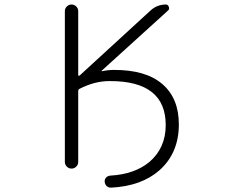

<svg xmlns="http://www.w3.org/2000/svg" viewBox="-20 -774 1040 857"><path d="M490.2 -461.9Q631.8 -461.9 705.1 -398.4Q778.3 -335 778.3 -218.8Q778.3 -90.8 691.4 -13.7Q611.3 56.6 476.6 63.5Q475.6 63.5 474.6 63.5Q463.9 63.5 456.1 56.6Q448.2 48.8 447.3 37.1Q446.3 26.4 453.6 18.6Q460.9 10.7 472.7 9.8Q580.1 3.9 646.5 -50.8Q719.7 -113.3 719.7 -215.8Q719.7 -412.1 471.7 -412.1Q469.7 -412.1 468.8 -412.1Q402.3 -412.1 335.9 -377.9Q329.1 -375 329.1 -367.2V-50.8Q329.1 -39.1 320.3 -30.3Q311.5 -21.5 299.3 -21.5Q287.1 -21.5 278.3 -30.3Q269.5 -39.1 269.5 -50.8V-724.6Q269.5 -736.3 278.3 -745.1Q287.1 -753.9 299.3 -753.9Q311.5 -753.9 320.3 -745.1Q329.1 -736.3 329.1 -724.6V-439.5Q329.1 -436.5 331.1 -436Q333 -435.5 335 -436.5L652.3 -727.5Q681.6 -753.9 720.7 -753.9Q729.5 -753.9 733.4 -743.7Q737.3 -733.4 730.5 -727.5L434.6 -459Q432.6 -458 433.6 -457Q434.6 -456.1 435.5 -456.1Q460.9 -461.9 490.2 -461.9Z"/></svg>

Font: Rounded Mgen+ 2m light
Style: Regular
Weight: 200
Designer: [Source Han Sans]
Ryoko NISHIZUKA  (kana & ideographs); Paul D. Hunt (Latin, Greek & Cyrillic); Wenlong ZHANG  (bopomofo
Version: Version 1.059.20150602